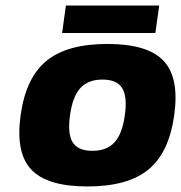

<svg xmlns="http://www.w3.org/2000/svg" viewBox="-20 -670 660 700"><path d="M149.4 -448.2Q224.6 -509.8 371.6 -509.8Q518.6 -509.8 576.4 -448.2Q634.3 -386.7 615.2 -250Q596.2 -113.3 521 -51.8Q445.8 9.8 298.8 9.8Q151.9 9.8 94 -51.8Q36.1 -113.3 55.2 -250Q74.2 -386.7 149.4 -448.2ZM235.4 -250Q225.6 -181.6 245.1 -150.9Q264.6 -120.1 316.9 -120.1Q369.1 -120.1 397.5 -151.1Q425.8 -182.1 435.1 -250Q444.8 -318.4 425.3 -349.1Q405.8 -379.9 353.5 -379.9Q301.3 -379.9 272.9 -348.9Q244.6 -317.9 235.4 -250ZM206.5 -549.8 220.2 -649.9H560.5L546.4 -549.8Z"/></svg>

Font: Fivo Sans Heavy
Style: Regular
Weight: 900
Designer: Alexander Slobzheninov
Foundry: Alexander Slobzheninov
Version: 1.0